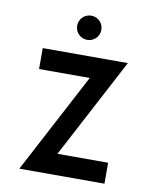

<svg xmlns="http://www.w3.org/2000/svg" viewBox="-79 -752 654 813"><g transform="rotate(10 247.5 -345.5)"><path d="M435 -520H69V-430H287L60 0H426V-90H208ZM196 -639C196 -610 219 -587 248 -587C277 -587 300 -610 300 -639C300 -668 277 -691 248 -691C219 -691 196 -668 196 -639Z"/></g></svg>

Font: Grotesk 02 Mince
Style: Bold
Weight: 400
Designer: Frank Adebiaye, contributions by Jérémy Landes, Ariel Martín Pérez
Foundry: Velvetyne Type Foundry
Version: Version 3.000;Glyphs 3.1.2 (3150)